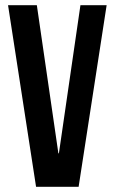

<svg xmlns="http://www.w3.org/2000/svg" viewBox="-20 -720 442 740"><path d="M122 -700 205 -129H207L290 -700H391L283 0H119L11 -700Z"/></svg>

Font: Bebas Neue
Style: Regular
Weight: 400
Designer: Ryoichi Tsunekawa
Foundry: Ryoichi Tsunekawa
Version: Version 1.400